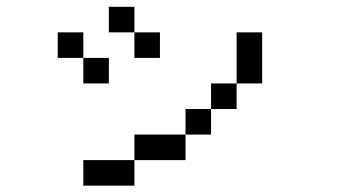

<svg xmlns="http://www.w3.org/2000/svg" viewBox="-20 -482 1040 578"><path d="M692.3 -230.8V-384.6H769.2V-230.8ZM615.4 -153.8V-230.8H692.3V-153.8ZM538.5 -76.9V-153.8H615.4V-76.9ZM384.6 0V-76.9H538.5V0ZM230.8 76.9V0H384.6V76.9ZM384.6 -384.6H461.5V-307.7H384.6ZM307.7 -461.5H384.6V-384.6H307.7ZM230.8 -307.7H307.7V-230.8H230.8ZM153.8 -384.6H230.8V-307.7H153.8Z"/></svg>

Font: Mintsoda - Lime Green 13x16
Style: Regular
Weight: 400
Designer: Mintsoda-15
Version: Version 1.0